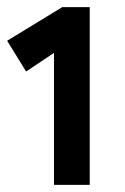

<svg xmlns="http://www.w3.org/2000/svg" viewBox="-20 -717 350 537"><path d="M131 -200V-569L53 -517L0 -603L154 -697H231V-200Z"/></svg>

Font: Zen Kaku Gothic New Black
Style: Regular
Weight: 900
Designer: Yoshimichi Ohira
Foundry: Positype
Version: Version 1.001